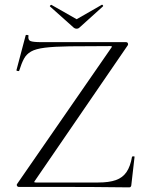

<svg xmlns="http://www.w3.org/2000/svg" viewBox="-20 -807 633 829"><path d="M54 -13 460 -600Q464 -605 463 -606.5Q462 -608 455 -608Q349 -608 281 -607Q213 -606 173.5 -601Q134 -596 114 -584.5Q94 -573 83.5 -553.5Q73 -534 63 -502Q62 -499 56 -500.5Q50 -502 51 -504L91 -655Q92 -657 98 -656Q104 -655 103 -653Q100 -635 111 -630Q122 -625 160 -625Q220 -625 307 -625Q394 -625 525 -625Q530 -625 532 -620.5Q534 -616 532 -612L131 -27Q127 -22 128 -20.5Q129 -19 136 -19Q224 -19 292.5 -19Q361 -19 404 -19Q451 -19 480.5 -29.5Q510 -40 526.5 -64.5Q543 -89 550 -130Q551 -132 556 -132Q561 -132 561 -130L547 -8Q547 -5 545 -1.5Q543 2 538 2Q464 1 381.5 0.5Q299 0 216.5 0Q134 0 60 0Q56 0 53.5 -4.5Q51 -9 54 -13ZM299 -687 196 -779Q194 -781 197.5 -784Q201 -787 202 -786L311 -724L419 -786Q421 -788 424 -784.5Q427 -781 424 -779L322 -687Q318 -683 311 -683Q304 -683 299 -687Z"/></svg>

Font: Cormorant Infant Light
Style: Regular
Weight: 300
Designer: Christian Thalmann (Catharsis Fonts)
Foundry: Catharsis Fonts
Version: Version 4.001